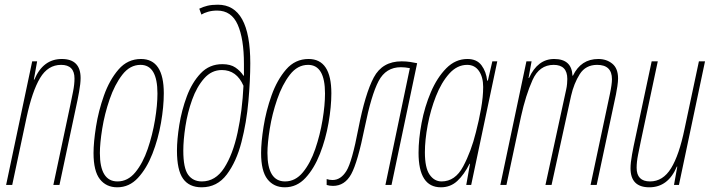

<svg xmlns="http://www.w3.org/2000/svg" viewBox="-20 -787 3028 817"><path d="M6 0H32L93 -287Q117 -399 150.5 -455Q184 -511 240 -511Q297 -511 297 -453Q297 -428 291 -398Q285 -368 279 -339L207 0H233L303 -329Q310 -360 316.5 -396Q323 -432 323 -455Q323 -536 243 -536Q163 -536 126 -448H124L138 -526H117Z M479 10Q530 10 567 -30Q604 -70 628.5 -132.5Q653 -195 665 -264Q677 -333 677 -390Q677 -536 580 -536Q523 -536 484.5 -491.5Q446 -447 422.5 -381Q399 -315 388.5 -248Q378 -181 378 -136Q378 -59 405 -24.5Q432 10 479 10ZM480 -15Q405 -15 405 -136Q405 -177 415 -239.5Q425 -302 446.5 -364.5Q468 -427 500.5 -469Q533 -511 578 -511Q650 -511 650 -389Q650 -340 639.5 -276.5Q629 -213 608.5 -153Q588 -93 556 -54Q524 -15 480 -15Z M838 10Q904 10 945 -44.5Q986 -99 1007.5 -182.5Q1029 -266 1037 -356Q1045 -446 1045 -518Q1045 -767 907 -767Q881 -767 862.5 -762.5Q844 -758 828 -750L837 -725Q848 -732 865.5 -737Q883 -742 904 -742Q965 -742 991.5 -682Q1018 -622 1018 -515V-465H1016Q1003 -485 982 -499.5Q961 -514 926 -514Q871 -514 834 -475Q797 -436 775 -377Q753 -318 743 -255.5Q733 -193 733 -146Q733 -63 759 -26.5Q785 10 838 10ZM839 -15Q801 -15 780.5 -43.5Q760 -72 760 -146Q760 -191 769 -249.5Q778 -308 797.5 -362.5Q817 -417 848.5 -453Q880 -489 924 -489Q987 -489 1016 -422Q1011 -316 991 -223Q971 -130 934 -72.5Q897 -15 839 -15Z M1192 10Q1243 10 1280 -30Q1317 -70 1341.5 -132.5Q1366 -195 1378 -264Q1390 -333 1390 -390Q1390 -536 1293 -536Q1236 -536 1197.5 -491.5Q1159 -447 1135.5 -381Q1112 -315 1101.5 -248Q1091 -181 1091 -136Q1091 -59 1118 -24.5Q1145 10 1192 10ZM1193 -15Q1118 -15 1118 -136Q1118 -177 1128 -239.5Q1138 -302 1159.5 -364.5Q1181 -427 1213.5 -469Q1246 -511 1291 -511Q1363 -511 1363 -389Q1363 -340 1352.5 -276.5Q1342 -213 1321.5 -153Q1301 -93 1269 -54Q1237 -15 1193 -15Z M1397 4Q1447 4 1474.5 -46Q1502 -96 1532 -245Q1560 -383 1591 -442Q1622 -501 1686 -501Q1704 -501 1724 -497L1620 0H1646L1755 -518Q1742 -521 1725 -523.5Q1708 -526 1689 -526Q1607 -526 1570.5 -457.5Q1534 -389 1505 -240Q1478 -98 1454 -59.5Q1430 -21 1395 -21Q1382 -21 1370 -25V0Q1382 4 1397 4Z M1859 -15Q1828 -15 1808 -44Q1788 -73 1788 -139Q1788 -191 1800 -255Q1812 -319 1835 -377.5Q1858 -436 1891.5 -473.5Q1925 -511 1968 -511Q2000 -511 2018 -485Q2036 -459 2036 -417Q2036 -375 2027 -324.5Q2018 -274 2005 -224Q1985 -143 1951 -79Q1917 -15 1859 -15ZM1856 10Q1897 10 1926 -17Q1955 -44 1978 -90H1980L1964 0H1985L2096 -526H2075L2056 -444H2053Q2049 -482 2029 -509Q2009 -536 1969 -536Q1918 -536 1879 -496.5Q1840 -457 1813.5 -395Q1787 -333 1774 -264Q1761 -195 1761 -137Q1761 10 1856 10Z M2109 0H2135L2197 -291Q2217 -382 2246 -446.5Q2275 -511 2336 -511Q2394 -511 2394 -451Q2394 -443 2393 -430.5Q2392 -418 2389 -405L2301 0H2327L2410 -379Q2422 -432 2447 -471.5Q2472 -511 2521 -511Q2584 -511 2584 -450Q2584 -428 2575 -386L2493 0H2519L2601 -385Q2604 -399 2607 -419.5Q2610 -440 2610 -453Q2610 -496 2585.5 -516Q2561 -536 2526 -536Q2452 -536 2418 -465H2416Q2413 -536 2338 -536Q2268 -536 2231 -455H2229L2242 -526H2220Z M2743 10Q2823 10 2860 -78H2862L2848 0H2869L2980 -526H2954L2893 -239Q2870 -127 2835.5 -71Q2801 -15 2746 -15Q2689 -15 2689 -73Q2689 -98 2695 -128Q2701 -158 2707 -187L2779 -526H2753L2683 -197Q2676 -166 2669.5 -130Q2663 -94 2663 -71Q2663 10 2743 10Z"/></svg>

Font: Noto Sans Display Condensed Thin
Style: Italic
Weight: 250
Width: 3
Italic angle: -12°
Designer: Monotype Design Team
Foundry: Monotype Imaging Inc.
Version: Version 1.900